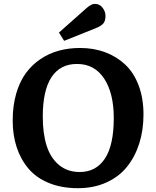

<svg xmlns="http://www.w3.org/2000/svg" viewBox="-20 -963 812 997"><path d="M313 -751 286.1 -793.9 429.2 -920.9Q454.1 -942.9 472.2 -942.9Q497.1 -942.9 512.5 -923.1Q527.8 -903.3 527.8 -879.9Q527.8 -854.5 516.6 -841.3Q505.4 -828.1 478 -816.9ZM384.8 14.2Q299.8 14.2 234.1 -12.7Q168.5 -39.6 127.9 -87.4Q87.4 -135.3 66.7 -198.2Q45.9 -261.2 45.9 -336.9Q45.9 -414.1 64.2 -477.1Q82.5 -540 114.5 -583.5Q146.5 -627 190.9 -656.7Q235.4 -686.5 286.6 -700.2Q337.9 -713.9 396 -713.9Q466.3 -713.9 525.6 -691.9Q585 -669.9 629.9 -627.9Q674.8 -585.9 700 -519.3Q725.1 -452.6 725.1 -368.2Q725.1 -287.1 703.1 -218Q681.2 -148.9 639.4 -96.9Q597.7 -44.9 532.2 -15.4Q466.8 14.2 384.8 14.2ZM394 -69.8Q478.5 -69.8 524.7 -139.4Q570.8 -209 570.8 -350.1Q570.8 -478.5 521 -554.7Q471.2 -630.9 379.9 -630.9Q292.5 -630.9 247.3 -562Q202.1 -493.2 202.1 -356.9Q202.1 -270.5 221.9 -207.3Q241.7 -144 285.6 -106.9Q329.6 -69.8 394 -69.8Z"/></svg>

Font: Literata Book
Style: Bold
Weight: 700
Designer: Latin by Veronika Burian and Jose Scaglione. Greek by Irene Vlachou. Cyrillic by Vera Evstafieva
Foundry: TypeTogether
Version: Version 2.003;PS 002.003;hotconv 1.0.88;makeotf.lib2.5.64775